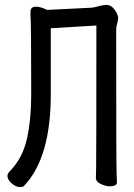

<svg xmlns="http://www.w3.org/2000/svg" viewBox="-20 -736 540 775"><path d="M423 16Q406 16 386.5 6.5Q367 -3 367 -18Q367 -30 368 -56Q369 -82 369 -633L185 -622V-355Q185 -101 79 12Q76 19 60 19Q44 19 27 4Q10 -11 10 -26Q10 -35 19 -44Q71 -97 88.5 -175Q106 -253 106 -353Q106 -647 103 -677V-689Q103 -709 126 -709Q144 -709 170 -696L351 -705Q366 -707 380 -711.5Q394 -716 410 -716Q424 -716 434.5 -706Q445 -696 451 -683.5Q457 -671 457 -663Q457 -656 453 -641.5Q449 -627 449 -616Q449 -75 450.5 -46Q452 -17 452 0Q452 16 423 16Z"/></svg>

Font: LXGW WenKai Mono Medium
Style: Regular
Weight: 500
Monospace: yes
Designer: LXGW / Fontworks Inc.
Foundry: LXGW / Fontworks Inc.
Version: Version 1.520; June 14, 2025